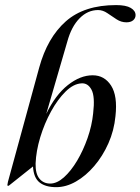

<svg xmlns="http://www.w3.org/2000/svg" viewBox="-20 -746 566 774"><path d="M251.5 -579 166.5 -287Q203.5 -363.5 253.5 -403Q303.5 -442.5 353.5 -442.5Q401 -442.5 427.8 -401Q454.5 -359.5 445.5 -278Q440 -220 417 -168.2Q394 -116.5 360 -76.8Q326 -37 286.2 -14.2Q246.5 8.5 206.5 8.5Q163.5 8.5 139.5 -10.5Q115.5 -29.5 113 -75L20 -1Q16 3.5 11.5 3Q8 3 12 -13L138 -473.5Q171 -594 245.2 -659.8Q319.5 -725.5 448 -725.5Q488 -725.5 507.2 -714Q526.5 -702.5 526.5 -685Q526.5 -672.5 516.8 -664.2Q507 -656 489.5 -656Q468.5 -656 449.8 -668.2Q431 -680.5 412.8 -693Q394.5 -705.5 375.5 -705.5Q333.5 -705.5 300.8 -672.2Q268 -639 251.5 -579ZM309 -410Q276.5 -408.5 244.5 -377Q212.5 -345.5 185.8 -296.8Q159 -248 142.2 -192.5Q125.5 -137 123.5 -87Q122.5 -46 138.8 -26Q155 -6 182.5 -6Q209.5 -6 237.8 -31.2Q266 -56.5 290.8 -98Q315.5 -139.5 333 -189.5Q350.5 -239.5 355.5 -289Q363.5 -357 349 -384.2Q334.5 -411.5 309 -410Z"/></svg>

Font: Fraunces 144pt S000
Style: Italic
Weight: 400
Italic angle: -16°
Version: Version 1.000; ttfautohint (v1.8.3)